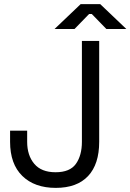

<svg xmlns="http://www.w3.org/2000/svg" viewBox="-20 -899 634 933"><path d="M29 -210V-264H112V-210Q112 -144 146.5 -103Q181 -62 250 -62Q320 -62 349 -103Q378 -144 378 -210V-700H462V-210Q462 -101 408 -43.5Q354 14 251 14Q148 14 88.5 -44Q29 -102 29 -210ZM245 -758 372 -879H467L594 -758H497L426 -831H413L342 -758Z"/></svg>

Font: Space Grotesk Frontify
Style: Regular
Weight: 400
Designer: Florian Karsten
Version: Version 2.000